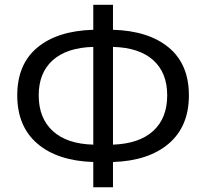

<svg xmlns="http://www.w3.org/2000/svg" viewBox="-20 -766 858 799"><path d="M368.2 13.2V-91.8Q218.8 -96.7 135.3 -168.5Q51.8 -240.2 51.8 -369.1Q51.8 -498.5 135.3 -568.1Q218.8 -637.7 368.2 -642.1V-746.1H450.2V-642.1Q598.6 -637.7 682.4 -568.1Q766.1 -498.5 766.1 -369.1Q766.1 -240.2 682.4 -168.5Q598.6 -96.7 450.2 -91.8V13.2ZM368.2 -164.1V-570.8Q258.3 -567.9 199.7 -515.6Q141.1 -463.4 141.1 -369.1Q141.1 -274.4 199.7 -220.7Q258.3 -167 368.2 -164.1ZM450.2 -570.8V-164.1Q559.6 -168 617.7 -221.2Q675.8 -274.4 675.8 -369.1Q675.8 -463.4 617.7 -515.6Q559.6 -567.9 450.2 -570.8Z"/></svg>

Font: Source Han Sans CN
Style: Regular
Weight: 400
Designer: Ryoko NISHIZUKA  (kana, bopomofo & ideographs); Paul D. Hunt (Latin, Greek & Cyrillic); Sandoll Communications , Soo-you
Foundry: Adobe
Version: Version 2.004;hotconv 1.0.118;makeotfexe 2.5.65603